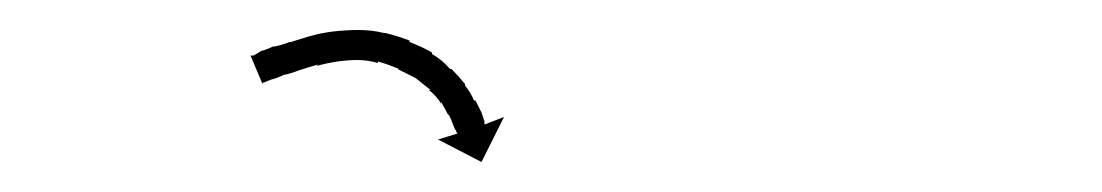

<svg xmlns="http://www.w3.org/2000/svg" viewBox="-20 -573 735 128"><path d="M149 -536Q149 -536 149 -536Q149 -536 149 -536Q149 -536 149 -536Q149 -536 149 -536Q151 -537 154 -539Q154 -539 154 -539Q154 -539 154 -539Q154 -539 154 -539Q154 -539 154 -539Q158 -540 162 -542Q162 -542 162.5 -542Q163 -542 163 -542Q163 -542 163 -542Q163 -542 163 -542Q168 -543 173 -545Q173 -545 173 -545Q173 -545 173 -545Q174 -545 174 -545Q174 -545 174 -545Q180 -547 187 -549Q187 -549 187 -549Q187 -549 187 -549Q187 -549 187 -549Q187 -549 187 -549Q194 -551 202 -552Q202 -552 202 -552Q202 -552 202 -552Q202 -552 202 -552Q202 -552 202 -552Q211 -553 219 -553Q219 -553 219 -553Q219 -553 219 -553Q219 -553 219 -553Q219 -553 219 -553Q228 -553 236 -551Q236 -551 236 -551Q236 -551 236 -551Q236 -551 236.5 -551Q237 -551 237 -551Q245 -549 253 -546Q253 -546 253 -546Q253 -546 253 -546Q253 -546 253 -545.5Q253 -545 253 -545Q261 -542 268 -538Q268 -538 268 -537.5Q268 -537 268 -537Q268 -537 268 -537Q268 -537 268 -537Q275 -533 280 -527Q280 -527 280 -527Q280 -527 281 -527Q281 -527 281 -527Q281 -527 281 -527Q286 -522 290 -517Q290 -517 290 -517Q290 -517 290 -516Q290 -516 290 -516Q290 -516 290 -516Q294 -511 296 -506Q296 -506 296 -506Q296 -506 296 -506Q297 -506 297 -506Q297 -506 297 -506Q299 -502 301 -498Q301 -498 301 -498Q301 -498 301 -498Q301 -498 301 -498Q301 -498 301 -498Q302 -495 303 -492Q303 -492 303 -492Q303 -492 303 -492Q303 -492 303 -492Q303 -492 303 -492Q303 -491 303 -490L316 -495L301 -465L272 -480L285 -484Q284 -485 284 -486Q284 -486 284 -486Q284 -486 284 -486Q284 -486 284 -486Q284 -486 284 -486Q283 -487 282 -490Q282 -490 282 -490Q282 -490 282 -490Q282 -490 282 -490Q282 -490 282 -490Q281 -493 279 -497Q279 -497 279 -497Q279 -497 279 -497Q279 -496 279 -496Q279 -496 279 -496Q277 -500 274 -505Q274 -505 274 -505Q274 -505 274 -505Q274 -504 274 -504Q274 -504 274 -504Q271 -509 266 -513Q266 -513 266 -513Q266 -513 267 -513Q267 -513 267 -513Q267 -513 267 -513Q262 -517 257 -521Q257 -521 257 -521Q257 -521 257 -521Q257 -521 257 -521Q257 -521 257 -521Q251 -524 245 -527Q245 -527 245 -527Q245 -527 245 -527Q245 -527 245.5 -527Q246 -527 246 -527Q239 -530 232 -532Q232 -532 232 -532Q232 -532 232 -531Q232 -531 232 -531Q232 -531 232 -531Q225 -533 218 -533Q218 -533 218 -533Q218 -533 218 -533Q218 -533 218.5 -533Q219 -533 219 -533Q212 -533 205 -532Q205 -532 205 -532Q205 -532 205 -532Q205 -532 205 -532Q205 -532 205 -532Q198 -531 191 -529Q191 -529 191 -529Q191 -529 192 -530Q192 -530 192 -530Q192 -530 192 -530Q185 -528 179 -526Q179 -526 179 -526Q179 -526 179 -526Q179 -526 179 -526Q179 -526 179 -526Q174 -524 169 -523Q169 -523 169 -523Q169 -523 169 -523Q169 -523 169 -523Q169 -523 169 -523Q165 -521 161 -520Q161 -520 161 -520Q161 -520 161 -520Q161 -520 161 -520Q161 -520 161 -520Q158 -519 156 -518Q156 -518 156 -518Q156 -518 156 -518Q156 -518 156 -518Q156 -518 156 -518Q155 -518 155 -517L147 -536Q148 -536 149 -536Z"/></svg>

Font: FRB American Cursive Just Arrows Thin
Style: Italic
Weight: 100
Italic angle: -25°
Version: Version 2.0;Modular Font Editor K font №1